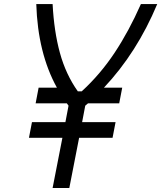

<svg xmlns="http://www.w3.org/2000/svg" viewBox="-20 -937 804 957"><path d="M160.8 -916.7H242.2Q249.3 -780.6 278.6 -673.5Q307.9 -566.4 367.8 -481.8H387.4Q479.8 -566.4 551.1 -673.8Q622.4 -781.2 682.3 -916.7H763.7Q662.8 -675.1 498 -500H589.2L574.2 -421.9H418.6L404.9 -410.2L389.3 -328.1H556L541 -250H374.3L325.5 0H242.2L291 -250H124.3L139.3 -328.1H306L321.6 -410.2L313.2 -421.9H157.6L172.5 -500H263.7Q168.6 -671.9 160.8 -916.7Z"/></svg>

Font: TypoPRO Monoid
Style: Italic
Weight: 400
Width: 4
Italic angle: -11°
Monospace: yes
Version: Version 0.61